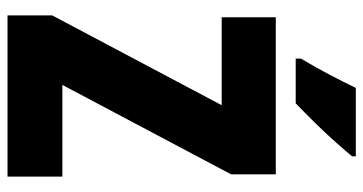

<svg xmlns="http://www.w3.org/2000/svg" viewBox="-248 -719 967 511"><g transform="rotate(90 235.5 -463.5)"><path d="M450 0H21V-119L260 -570H26V-714H444V-595L206 -146H450ZM396 -917Q382 -900 358.5 -873.5Q335 -847 307.5 -819Q280 -791 255 -767H136V-781Q160 -821 179 -857.5Q198 -894 214 -927H396Z"/></g></svg>

Font: Noto Sans Tamil ExtraCondensed Black
Style: Regular
Weight: 900
Width: 2
Designer: Jelle Bosma - Monotype Design Team
Foundry: Monotype Imaging Inc.
Version: Version 2.004; ttfautohint (v1.8.4.7-5d5b)